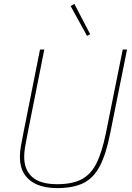

<svg xmlns="http://www.w3.org/2000/svg" viewBox="-20 -952 679 984"><path d="M185 -698H207L122 -271Q113 -227 108.5 -199Q104 -171 104 -148Q104 -82 145 -45Q186 -8 273 -8Q349 -8 397 -32.5Q445 -57 474 -114.5Q503 -172 523 -271L609 -698H631L545 -270Q524 -163 492 -101.5Q460 -40 408 -14Q356 12 273 12Q213 12 170.5 -6Q128 -24 105 -59.5Q82 -95 82 -148Q82 -176 87.5 -205Q93 -234 101 -276ZM426 -768 342 -921 361 -932 442 -777Z"/></svg>

Font: IBM Plex Sans Thin
Style: Italic
Weight: 250
Italic angle: -11.31°
Designer: Mike Abbink, Paul van der Laan, Pieter van Rosmalen
Foundry: Bold Monday
Version: Version 3.201